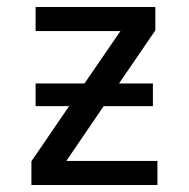

<svg xmlns="http://www.w3.org/2000/svg" viewBox="-20 -546 540 550"><path d="M431 -85V-16H70V-84L178 -242H82V-307H222L325 -457H82V-526H425V-459L321 -307H418V-242H277L170 -85Z"/></svg>

Font: D2Coding
Style: Regular
Weight: 400
Monospace: yes
Designer: Yong-Rak Park; Jeong-Hwan Yoon; Sang-Min Lee;
Foundry: NHN Corporation
Version: Version 1.3.2; Build 20180524